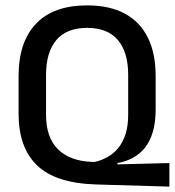

<svg xmlns="http://www.w3.org/2000/svg" viewBox="-20 -672 649 713"><path d="M609 -66.5V21L337 13Q186.5 8.5 117.8 -57.8Q49 -124 49 -249.5V-390Q49 -516 113.8 -584Q178.5 -652 303.5 -652Q387 -652 443.5 -621.5Q500 -591 529 -532.5Q558 -474 558 -390V-265.5Q558 -218 547.8 -183Q537.5 -148 518.8 -124.2Q500 -100.5 474 -86.2Q448 -72 416 -66.5V-61.5ZM319 -71 331 -70.5Q356.5 -76 379.2 -88.8Q402 -101.5 419.2 -122.5Q436.5 -143.5 446.2 -174Q456 -204.5 456 -245.5V-394Q456 -478 417.8 -523.2Q379.5 -568.5 303.5 -568.5Q227.5 -568.5 189.2 -523.2Q151 -478 151 -394V-245.5Q151 -162 194.8 -118.2Q238.5 -74.5 319 -71Z"/></svg>

Font: Anek Devanagari Medium
Style: Regular
Weight: 500
Designer: Kailash Malviya (Devanagari) & Yesha Goshar (Latin)
Foundry: Ek Type
Version: Version 1.003